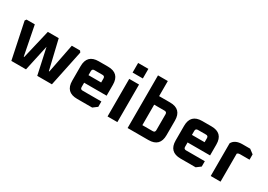

<svg xmlns="http://www.w3.org/2000/svg" viewBox="4 -1544 3258 2337"><g transform="rotate(30 1633.0 -375.0)"><path d="M22 -507 37 -528H153L233 -120H240L336 -528H489L586 -120H593L673 -528H789L804 -507L698 0H492L413 -363L334 0H128Z M890 -162V-366Q890 -528 1052 -528H1182Q1344 -528 1344 -366V-213H1028V-152Q1028 -120 1060 -120H1324V-45L1264 0H1052Q890 0 890 -162ZM1028 -319H1206V-376Q1206 -408 1174 -408H1060Q1028 -408 1028 -376Z M1477 -615V-750H1621V-615ZM1480 0V-528H1618V0Z M1762 0V-740H1900V-528H2054Q2216 -528 2216 -366V-162Q2216 0 2054 0ZM1900 -120H2046Q2078 -120 2078 -152V-376Q2078 -408 2046 -408H1900Z M2344 -162V-366Q2344 -528 2506 -528H2636Q2798 -528 2798 -366V-213H2482V-152Q2482 -120 2514 -120H2778V-45L2718 0H2506Q2344 0 2344 -162ZM2482 -319H2660V-376Q2660 -408 2628 -408H2514Q2482 -408 2482 -376Z M2930 0V-460Q2967 -528 3072 -528H3180L3240 -483V-408H3109Q3079 -408 3068 -393V0Z"/></g></svg>

Font: Oxanium
Style: Bold
Weight: 700
Designer: Severin Meyer
Version: Version 2.000